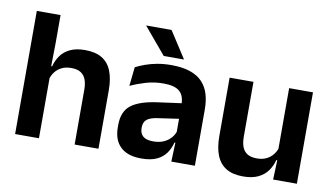

<svg xmlns="http://www.w3.org/2000/svg" viewBox="-71 -845 1767 1015"><g transform="rotate(10 812.0 -337.5)"><path d="M503.5 0H375.5V-294.5Q375.5 -325.5 367.2 -348Q359 -370.5 340 -383Q321 -395.5 288 -395.5Q259 -395.5 237.5 -385Q216 -374.5 202.2 -356.8Q188.5 -339 182 -316.5L156 -386.5H186.5Q195 -419 213.5 -445Q232 -471 264 -486.2Q296 -501.5 343.5 -501.5Q400 -501.5 435 -480.2Q470 -459 486.8 -417Q503.5 -375 503.5 -313ZM184 0H56V-661H183.5V-510L181 -357.5L184 -348Z M1021 0H894.5L899 -120L895.5 -131V-284.5L895 -306.5Q895 -354.5 868.8 -377Q842.5 -399.5 783 -399.5Q732.5 -399.5 688.2 -386.2Q644 -373 606.5 -355.5L617.5 -457.5Q639.5 -469 667.8 -479.2Q696 -489.5 731 -496Q766 -502.5 806.5 -502.5Q866.5 -502.5 908 -488.2Q949.5 -474 974.2 -447.5Q999 -421 1010 -384.2Q1021 -347.5 1021 -303ZM734 11.5Q661 11.5 622.8 -25Q584.5 -61.5 584.5 -129V-143Q584.5 -214.5 628.5 -248.8Q672.5 -283 768 -296L907 -315L914.5 -232.5L786.5 -214Q744.5 -208.5 726.8 -194Q709 -179.5 709 -151.5V-146.5Q709 -119 726.2 -103.8Q743.5 -88.5 780.5 -88.5Q813.5 -88.5 837 -99Q860.5 -109.5 875.8 -126.8Q891 -144 897.5 -165.5L915.5 -102H893.5Q885.5 -70.5 867.8 -44.8Q850 -19 818 -3.8Q786 11.5 734 11.5ZM866 -544.5 775 -685.5H639.5V-684L758 -543H866Z M1121 -490.5H1249V-195.5Q1249 -165 1257.2 -142.2Q1265.5 -119.5 1284.8 -107.2Q1304 -95 1336.5 -95Q1366 -95 1387.5 -105.5Q1409 -116 1423 -133.8Q1437 -151.5 1443.5 -173.5L1463.5 -104H1439.5Q1431.5 -72 1412.8 -45.8Q1394 -19.5 1361.8 -4Q1329.5 11.5 1281 11.5Q1225 11.5 1189.8 -10Q1154.5 -31.5 1137.8 -73.5Q1121 -115.5 1121 -177ZM1440.5 -490.5H1568.5V0H1441L1445.5 -119L1440.5 -129.5Z"/></g></svg>

Font: Anek Kannada Medium SemiBold
Style: Regular
Weight: 600
Version: Version 1.003